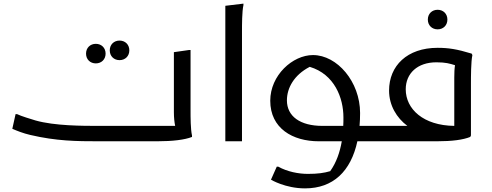

<svg xmlns="http://www.w3.org/2000/svg" viewBox="-20 -780 2716 1060"><path d="M640 -448C671 -448 694 -470 694 -502C694 -534 671 -556 640 -556C609 -556 586 -534 586 -502C586 -470 609 -448 640 -448ZM509 -430C540 -430 563 -452 563 -484C563 -516 540 -538 509 -538C478 -538 455 -516 455 -484C455 -452 478 -430 509 -430ZM1032 -172V-504H1024L940 -492V-160C940 -131 943 -104 947 -85H524C438 -85 281 -85 176 -115C153 -122 96 -139 74 -150H66L48 -69C73 -58 108 -44 147 -35C292 -1 404 0 524 0H848C932 0 1000 -8 1040 -24V-32C1032 -68 1032 -132 1032 -172Z M1224 -748V0H1316V-604C1316 -644 1316 -716 1324 -752V-760Z M1965 -85C1967 -108 1968 -131 1968 -156C1968 -329 1841 -476 1708 -476C1595 -476 1472 -364 1472 -224C1472 -71 1596 0 1740 0H1867C1856 62 1837 117 1803 165C1769 175 1734 180 1680 180C1628 180 1566 168 1516 140H1508L1476 212C1476 212 1555 260 1664 260C1819 260 1917 166 1953 0H2060L2080 -20V-85ZM1760 -85C1637 -85 1564 -138 1564 -226C1564 -294 1603 -366 1690 -411C1827 -370 1876 -239 1876 -132C1876 -116 1876 -100 1875 -85Z M2396 -618C2427 -618 2450 -640 2450 -672C2450 -704 2427 -726 2396 -726C2365 -726 2342 -704 2342 -672C2342 -640 2365 -618 2396 -618ZM2584 -484C2502 -509 2455 -516 2396 -516C2228 -516 2128 -417 2128 -280C2128 -198 2170 -129 2229 -85H2060L2040 -65V0H2392C2476 0 2536 -8 2576 -24L2580 -32V-316C2580 -356 2580 -440 2588 -476ZM2220 -287C2220 -375 2285 -436 2389 -436C2441 -436 2463 -429 2492 -420C2489 -401 2488 -378 2488 -352V-85C2317 -87 2220 -178 2220 -287Z"/></svg>

Font: Kufam Arabic Latin Roman Normal
Style: Regular
Weight: 400
Designer: Wael Morcos & Artur Schmal
Version: Version 1.200;PS 001.200;hotconv 1.0.88;makeotf.lib2.5.64775